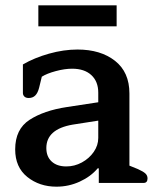

<svg xmlns="http://www.w3.org/2000/svg" viewBox="-20 -687 589 721"><path d="M124 -667H418V-588H124ZM37 -126Q37 -202 91 -237Q145 -272 231 -285L349 -303V-339Q349 -381 323 -405Q297 -429 251 -429Q223 -429 189.5 -420Q156 -411 137 -399L127 -358Q122 -338 112.5 -328.5Q103 -319 88 -319Q77 -319 71.5 -324.5Q66 -330 66 -338V-445Q109 -470 164 -485.5Q219 -501 271 -501Q358 -501 412 -458.5Q466 -416 466 -336V-65L498 -52Q518 -43 526 -35.5Q534 -28 534 -17Q534 0 519 0H351V-55H347Q321 -24 279.5 -5Q238 14 192 14Q128 14 82.5 -22.5Q37 -59 37 -126ZM349 -169V-234L253 -219Q154 -202 154 -131Q154 -99 174 -80.5Q194 -62 229 -62Q260 -62 287.5 -77Q315 -92 332 -116.5Q349 -141 349 -169Z"/></svg>

Font: Maitree SemiBold
Style: Regular
Weight: 600
Designer: CadsonDemak Team
Foundry: CadsonDemak
Version: Version 1.001